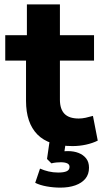

<svg xmlns="http://www.w3.org/2000/svg" viewBox="-20 -657 473 878"><path d="M312 11Q203 11 151 -42Q99 -95 99 -196V-380H4V-496H103V-637H254V-496H410V-380H254V-201Q254 -158 275 -136.5Q296 -115 340 -115Q355 -115 371.5 -118.5Q388 -122 405 -127L427 -14Q403 -2 373 4.5Q343 11 312 11ZM256 201Q225 201 194 195.5Q163 190 141 179L163 114Q181 122 202 127Q223 132 246 132Q272 132 285 126Q298 120 298 106Q298 95 287.5 90Q277 85 258 85Q249 85 238 86Q227 87 215 90L195 70L208 -20H283L271 59L236 43Q247 38 262 36Q277 34 290 34Q318 34 339.5 42.5Q361 51 374 67.5Q387 84 387 110Q387 140 370.5 160Q354 180 324.5 190.5Q295 201 256 201Z"/></svg>

Font: Nunito Sans 10pt ExtraBold
Style: Regular
Weight: 800
Designer: Vernon Adams
Foundry: Vernon Adams
Version: Version 3.101;gftools[0.9.27]